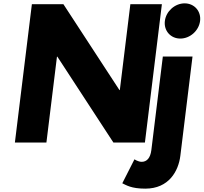

<svg xmlns="http://www.w3.org/2000/svg" viewBox="-20 -850 1214 1145"><path d="M1081.1 -830C1023.1 -830 970.3 -783 963.2 -725C956 -667 997.3 -620 1055.3 -620C1113.3 -620 1166 -667 1173.2 -725C1180.3 -783 1139.1 -830 1081.1 -830ZM951.1 -513H1128.1L1055.5 79C1044.3 170 987.4 275 846.4 275C762.4 275 733 254 709.3 243L781.9 100C781.9 100 803 115 825 115C855 115 876.7 93 882.6 45ZM319.7 -512H322.1L656.2 0H844.2L945.4 -825H757.4L694.6 -313H692.2L358.1 -825H170.1L68.8 0H256.8Z"/></svg>

Font: Hussar
Style: BdSuprExtOblOne
Weight: 700
Foundry: Cannot Into Space Fonts
Version: Version 2.00